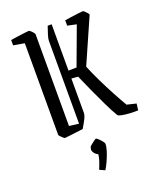

<svg xmlns="http://www.w3.org/2000/svg" viewBox="-156 -703 868 1048"><g transform="rotate(-20 278.5 -179.0)"><path d="M435 -13Q416 -45 394 -90.5Q372 -136 349.5 -185.5Q327 -235 307 -281L269 -284V-83Q269 -77 265 -65Q261 -53 250 -34L233 -4Q219 -2 194.5 1Q170 4 149 6.5Q128 9 125 9Q123 9 116 3Q109 -3 102.5 -10Q96 -17 96 -20V-552L32 -563V-594Q45 -596 69 -599.5Q93 -603 114.5 -605.5Q136 -608 140 -608Q142 -608 149 -602Q156 -596 162 -588.5Q168 -581 168 -578V-45L224 -38V-521Q224 -531 230.5 -552.5Q237 -574 246 -599H269V-330L316 -331L398 -552L346 -563V-594Q358 -596 382 -599.5Q406 -603 427.5 -605.5Q449 -608 453 -608Q456 -608 462.5 -602Q469 -596 475.5 -588.5Q482 -581 482 -578L367 -317Q384 -275 408.5 -224.5Q433 -174 458.5 -126.5Q484 -79 503 -47L557 -34L552 4Q531 5 505 3.5Q479 2 458.5 -2Q438 -6 435 -13ZM272 250 241 236Q252 210 258 191Q264 172 266 155Q249 146 242.5 135Q236 124 237 117L240 103Q240 101 249.5 93Q259 85 269.5 77.5Q280 70 282 70Q286 70 295.5 79Q305 88 313.5 98.5Q322 109 322 114Q322 132 314 157Q306 182 294.5 207.5Q283 233 272 250Z"/></g></svg>

Font: Grenze Gotisch Light
Style: Regular
Weight: 300
Designer: Renata Polastri
Foundry: Omnibus-Type
Version: Version 1.001